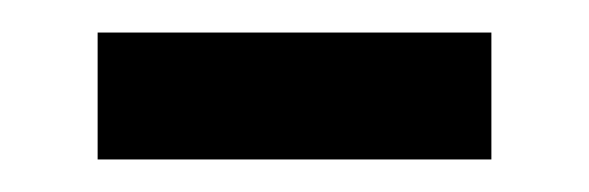

<svg xmlns="http://www.w3.org/2000/svg" viewBox="-20 -327 362 118"><path d="M40 -229V-307H282V-229Z"/></svg>

Font: Noto Sans Thaana
Style: Regular
Weight: 400
Designer: Monotype Design Team
Foundry: Monotype Imaging Inc.
Version: Version 2.001